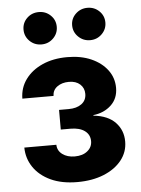

<svg xmlns="http://www.w3.org/2000/svg" viewBox="-54 -801 623 851"><g transform="rotate(-5 257.5 -375.0)"><path d="M256.3 7.3Q187 7.3 137.7 -15.6Q88.4 -38.6 61.8 -77.9Q35.2 -117.2 34.7 -165.5H177.2Q177.7 -139.2 199.5 -123Q221.2 -106.9 254.4 -106.9Q289.6 -106.9 310.8 -124.3Q332 -141.6 332 -168Q332 -197.3 309.1 -214.1Q286.1 -231 245.6 -231H202.6V-318.4H245.6Q281.2 -318.4 303 -334.5Q324.7 -350.6 324.7 -379.4Q324.7 -405.3 306.4 -421.9Q288.1 -438.5 256.8 -438.5Q225.6 -438.5 204.8 -423.3Q184.1 -408.2 183.6 -382.3H44.9Q45.4 -430.7 72.8 -468Q100.1 -505.4 148.2 -526.9Q196.3 -548.3 258.8 -548.3Q319.8 -548.3 365.5 -528.1Q411.1 -507.8 437 -473.1Q462.9 -438.5 462.9 -394Q462.9 -346.7 431.4 -317.1Q399.9 -287.6 352.1 -282.2V-279.8Q416.5 -272.9 449.5 -238.3Q482.4 -203.6 482.4 -153.8Q482.4 -106.9 453.6 -70.6Q424.8 -34.2 373.8 -13.4Q322.8 7.3 256.3 7.3ZM367.2 -614.3Q336.4 -614.3 314.7 -635.5Q293 -656.7 293 -686.5Q293 -716.8 314.7 -737.5Q336.4 -758.3 367.2 -758.3Q397.9 -758.3 419.4 -737.5Q440.9 -716.8 440.9 -686.5Q440.9 -656.7 419.4 -635.5Q397.9 -614.3 367.2 -614.3ZM150.9 -614.3Q119.6 -614.3 98.1 -635.5Q76.7 -656.7 76.7 -686.5Q76.7 -716.8 98.1 -737.5Q119.6 -758.3 150.9 -758.3Q181.6 -758.3 203.1 -737.5Q224.6 -716.8 224.6 -686.5Q224.6 -656.7 203.1 -635.5Q181.6 -614.3 150.9 -614.3Z"/></g></svg>

Font: Inter 17pt
Style: Bold
Weight: 700
Version: Version 4.001;git-66647c0bb